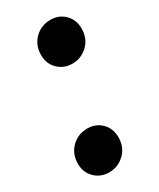

<svg xmlns="http://www.w3.org/2000/svg" viewBox="-148 -592 539 650"><g transform="rotate(-30 122.0 -266.5)"><path d="M78 -452Q78 -490 103 -515Q128 -540 165 -540Q198 -540 220 -518Q242 -496 242 -462Q242 -423 216.5 -398.5Q191 -374 156 -374Q123 -374 100.5 -396Q78 -418 78 -452ZM2 -71Q2 -109 27 -134Q52 -159 89 -159Q122 -159 144 -137Q166 -115 166 -81Q166 -42 140.5 -17.5Q115 7 80 7Q47 7 24.5 -15Q2 -37 2 -71Z"/></g></svg>

Font: Montserrat Alternates SemiBold
Style: Italic
Weight: 600
Italic angle: -11.3°
Designer: Julieta Ulanovsky
Foundry: Julieta Ulanovsky
Version: Version 7.200